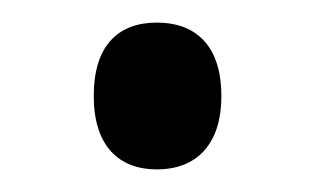

<svg xmlns="http://www.w3.org/2000/svg" viewBox="-20 -140 279 170"><path d="M63 -55C63 -11 85 10 119 10C152 10 176 -10 176 -55C176 -101 152 -120 119 -120C84 -120 63 -99 63 -55Z"/></svg>

Font: Noto Sans Lao Looped Condensed
Style: Regular
Weight: 400
Width: 3
Designer: Mark Frömberg, Ben Mitchell
Foundry: The Fontpad Ltd
Version: Version 1.002